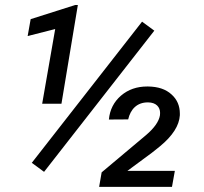

<svg xmlns="http://www.w3.org/2000/svg" viewBox="-20 -729 797 749"><path d="M283.7 -709.5H273.4L99.6 -654.3L87.9 -588.4L195.3 -615.7L144.5 -324.2H219.7ZM582 -609.4 534.2 -644.5 104 -93.8 151.9 -58.6ZM662.1 -62.5H477.1L572.8 -133.3L604 -158.2C653.3 -198.7 679.2 -239.3 681.6 -279.3C681.6 -281.7 681.6 -283.7 681.6 -286.1C681.6 -315.9 670.9 -341.3 648.9 -360.8C627 -380.9 596.7 -391.1 557.6 -391.6C556.6 -391.6 555.7 -391.6 554.2 -391.6C514.2 -391.6 480 -379.9 452.1 -356C424.3 -332 408.2 -300.8 404.8 -262.7L480 -263.2C489.3 -303.7 515.1 -329.6 556.6 -329.6C557.1 -329.6 557.6 -329.6 558.1 -329.6C589.4 -329.1 604.5 -311 604.5 -288.6C604.5 -285.6 604.5 -282.7 604 -279.3C600.1 -255.4 582 -229.5 549.8 -202.1L376.5 -56.6L366.7 0H650.9Z"/></svg>

Font: Roboto
Style: Italic
Weight: 400
Italic angle: -12°
Designer: Google
Version: Version 2.137; 2017